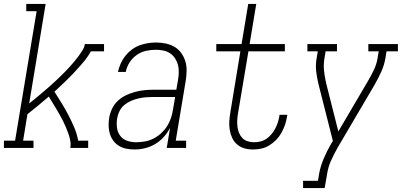

<svg xmlns="http://www.w3.org/2000/svg" viewBox="-22 -755 2051 980"><path d="M-2 0V-37H55L165 -698H112V-735H211L127 -227Q141 -238 154.5 -249Q168 -260 181.5 -271.5Q195 -283 208.5 -294.5Q222 -306 235 -317.5Q248 -329 261 -341Q274 -353 286.5 -365.5Q299 -378 311.5 -390.5Q324 -403 335.5 -416Q347 -429 358.5 -442.5Q370 -456 380 -470Q390 -484 399.5 -499Q409 -514 411 -530H509V-493H442Q425 -463 402.5 -436.5Q380 -410 356 -384.5Q332 -359 307 -335Q282 -311 256 -287Q274 -258 292.5 -228.5Q311 -199 327 -168Q343 -137 357 -104.5Q371 -72 377 -37H428V0H337Q340 -19 336.5 -37.5Q333 -56 327 -73Q321 -90 314 -106.5Q307 -123 299 -139Q291 -155 282 -170.5Q273 -186 264 -201.5Q255 -217 245.5 -232Q236 -247 227 -262Q200 -239 173 -216.5Q146 -194 118 -172L96 -37H149V0Z M665 8Q643 8 623 4Q603 0 586 -10Q569 -20 557 -36Q545 -52 539 -71Q533 -90 532.5 -111Q532 -132 535 -153Q539 -176 549.5 -199Q560 -222 578.5 -239.5Q597 -257 619.5 -268Q642 -279 666 -285.5Q690 -292 713.5 -294.5Q737 -297 760 -297H878L887 -349Q890 -368 890.5 -387.5Q891 -407 886 -425Q881 -443 871 -458Q861 -473 846 -483Q831 -493 812 -497Q793 -501 774 -501Q749 -501 723.5 -495.5Q698 -490 676 -474.5Q654 -459 639.5 -436.5Q625 -414 620 -388H580Q585 -410 594 -430.5Q603 -451 617 -469Q631 -487 649.5 -501Q668 -515 689 -523Q710 -531 731.5 -534.5Q753 -538 774 -538Q799 -538 823.5 -533Q848 -528 868.5 -516Q889 -504 903 -484.5Q917 -465 924 -442Q931 -419 930.5 -393.5Q930 -368 926 -343L875 -37H928V0H829L846 -102Q833 -77 813.5 -55.5Q794 -34 769.5 -19.5Q745 -5 718 1.5Q691 8 665 8ZM673 -29Q695 -29 717.5 -33Q740 -37 761 -47.5Q782 -58 800 -74.5Q818 -91 830.5 -110.5Q843 -130 850.5 -152Q858 -174 861 -196L872 -260H760Q741 -260 722.5 -258.5Q704 -257 684.5 -252.5Q665 -248 646.5 -240Q628 -232 612.5 -219Q597 -206 588 -188Q579 -170 576 -151Q572 -127 575 -103.5Q578 -80 591.5 -62Q605 -44 627 -36.5Q649 -29 673 -29Z M1269 8Q1246 8 1225 2Q1204 -4 1188 -18Q1172 -32 1163 -51.5Q1154 -71 1150.5 -93Q1147 -115 1148.5 -137.5Q1150 -160 1154 -183L1205 -493H1082V-530H1211L1245 -735H1286L1252 -530H1432V-493H1246L1193 -177Q1190 -160 1189 -142.5Q1188 -125 1190 -108.5Q1192 -92 1198 -77Q1204 -62 1215 -50.5Q1226 -39 1242 -34Q1258 -29 1275 -29Q1291 -29 1307.5 -33Q1324 -37 1338.5 -47Q1353 -57 1364 -70.5Q1375 -84 1383 -99Q1391 -114 1396 -130Q1401 -146 1404 -162Q1404 -164 1404 -166Q1404 -168 1405 -169H1445Q1444 -167 1444 -165Q1444 -163 1443 -161Q1440 -139 1433 -118.5Q1426 -98 1415 -78Q1404 -58 1388 -41.5Q1372 -25 1352.5 -13Q1333 -1 1311.5 3.5Q1290 8 1269 8Z M1525 205V168H1601L1607 131Q1614 93 1630 55Q1646 17 1667 -19L1677 -36L1604 -324Q1596 -356 1592 -389Q1588 -422 1594 -457L1600 -493H1547V-530H1698V-493H1640L1634 -457Q1629 -427 1631.5 -399Q1634 -371 1640 -343V-342Q1640 -342 1640 -342Q1640 -342 1640 -342Q1641 -340 1641.5 -338Q1642 -336 1642 -333L1705 -84L1857 -343Q1873 -370 1886.5 -398.5Q1900 -427 1905 -457L1911 -493H1858V-530H2009V-493H1951L1945 -457Q1939 -422 1924 -389Q1909 -356 1891 -324L1701 -1Q1683 31 1668 64Q1653 97 1648 131L1635 205Z"/></svg>

Font: Iosevka Curly Slab XLtObl
Style: Regular
Weight: 200
Italic angle: -9°
Monospace: yes
Designer: Belleve Invis
Foundry: Belleve Invis
Version: Version 11.1.0; ttfautohint (v1.8.3)